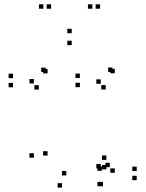

<svg xmlns="http://www.w3.org/2000/svg" viewBox="-20 -828 660 870"><path d="M462 -60.5V-80.5H442V-60.5ZM462 -103.5V-123.5H442V-103.5ZM280.5 -33V-53H260.5V-33ZM195.5 -123V-143H175.5V-123ZM195.5 -495.5V-515.5H175.5V-495.5ZM187 -501.5V-521.5H167V-501.5ZM39 -474V-494H19V-474ZM39 -432.5V-452.5H19V-432.5ZM156 -422V-442H136V-422ZM133.5 -450V-470H113.5V-450ZM133.5 -113.5V-133.5H113.5V-113.5ZM261 22V2H241V22ZM446.5 16V-4H426.5V16ZM599.5 -11.5V-31.5H579.5V-11.5ZM599.5 -53V-73H579.5V-53ZM477.5 -70.5V-90.5H457.5V-70.5ZM500 -45V-65H480V-45ZM500 -496V-516H480V-496ZM490 -502V-522H470V-502ZM342 -474.5V-494.5H322V-474.5ZM342 -433V-453H322V-433ZM459 -422.5V-442.5H439V-422.5ZM436.5 -448.5V-468.5H416.5V-448.5ZM436.5 -65V-85H416.5V-65ZM441.5 -54V-74H421.5V-54ZM441.5 16V-4H421.5V16ZM433.5 -788.5V-808.5H413.5V-788.5ZM398.5 -788.5V-808.5H378.5V-788.5ZM305 -677.5V-697.5H285V-677.5ZM211.5 -788.5V-808.5H191.5V-788.5ZM176.5 -788.5V-808.5H156.5V-788.5ZM305 -623.5V-643.5H285V-623.5Z"/></svg>

Font: Monaspace Xenon Dots Var
Style: Regular
Weight: 400
Designer: Riley Cran and the Lettermatic Team
Version: Version 1.100 (Monaspace Xenon Dots)